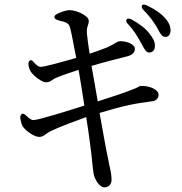

<svg xmlns="http://www.w3.org/2000/svg" viewBox="-20 -780 790 833"><path d="M590 -597 598 -583C607 -566 614 -553 626 -552C642 -552 652 -563 652 -579C653 -597 646 -612 627 -636C611 -657 586 -676 552 -695C540 -701 532 -701 529 -695C526 -689 528 -682 537 -674C561 -648 577 -621 590 -597ZM69 -262C71 -250 74 -240 79 -231C91 -213 128 -186 150 -186C162 -186 169 -191 179 -198C185 -202 194 -209 204 -213C242 -231 304 -254 354 -272C361 -228 367 -187 371 -154C375 -128 378 -100 380 -77C383 -54 384 -36 386 -27C391 -1 411 33 434 33C456 32 464 15 464 0C464 -21 460 -40 453 -69C452 -77 450 -85 448 -96C440 -131 428 -202 412 -290C514 -321 565 -331 636 -340C662 -342 668 -358 668 -369C668 -391 629 -409 591 -407C587 -407 584 -405 580 -403C575 -400 568 -396 558 -393C530 -381 461 -358 404 -340C396 -387 387 -440 377 -494C423 -508 489 -525 530 -535C554 -541 565 -552 565 -568C565 -588 534 -599 510 -601C501 -602 495 -601 487 -597C485 -596 484 -595 482 -594C473 -589 460 -581 444 -574C421 -565 396 -556 369 -547C363 -583 360 -606 357 -635C356 -652 358 -660 361 -669C363 -676 366 -683 365 -691C364 -711 314 -736 281 -736C269 -736 248 -729 230 -721C220 -716 215 -711 216 -705C216 -700 222 -695 233 -692L239 -690C261 -685 274 -683 282 -666C287 -652 295 -612 303 -568C306 -555 308 -543 311 -529C249 -511 173 -490 157 -490C145 -490 136 -500 125 -512C119 -519 114 -521 109 -517C104 -513 102 -506 104 -495C106 -486 108 -479 113 -470C125 -451 161 -423 180 -423C186 -423 191 -424 195 -426C204 -430 208 -434 216 -439C219 -440 222 -442 225 -443C251 -454 285 -465 321 -477C327 -441 337 -382 346 -322C268 -297 146 -259 125 -259C117 -259 109 -264 95 -277C86 -286 78 -289 74 -285C69 -280 66 -273 69 -262ZM604 -735C629 -710 644 -688 658 -666L668 -648C677 -632 683 -621 696 -620C711 -619 719 -630 720 -646C720 -665 714 -683 693 -705C678 -722 652 -740 618 -756C606 -762 598 -761 596 -756C593 -750 595 -744 604 -735Z"/></svg>

Font: 寒蝉锦书宋 CompactLight
Style: Bold
Weight: 400
Width: 4
Designer: 寒蝉锦书宋{Warren} 思源宋体{Ryoko NISHIZUKA 西塚涼子 (kana & ideographs); Frank Grießhammer (Latin, Greek & Cyrillic); Wenlong ZHANG 
Foundry: Adobe & ChillType
Version: Version 2.000;Glyphs 3.1.1 (3135)